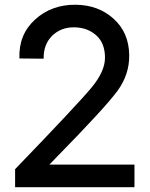

<svg xmlns="http://www.w3.org/2000/svg" viewBox="-20 -781 624 801"><path d="M43 -75.2Q308.1 -350.1 363 -417Q418 -483.9 418 -540Q418 -601.1 381.6 -633.5Q345.2 -666 291 -667Q234.9 -668 198 -632.1Q161.1 -596.2 162.1 -536.1L61 -537.1Q57.1 -636.2 126 -699.2Q194.8 -762.2 295.9 -761.2Q390.1 -760.3 453.6 -703.1Q517.1 -646 519 -553.2Q521 -471.2 469.5 -401.1Q418 -331.1 212.9 -122.1Q194.8 -103 186 -94.2H541V0H43Z"/></svg>

Font: Oakes Grotesk
Style: Medium
Weight: 500
Designer: Samuel Oakes
Foundry: Samuel Oakes
Version: Version 1.0 | wf-rip DC20170320